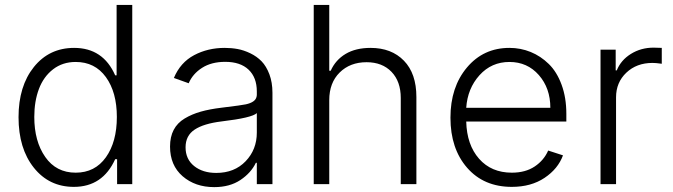

<svg xmlns="http://www.w3.org/2000/svg" viewBox="-20 -747 2729 779"><path d="M279.8 11.2Q179.2 11.2 117.2 -66.7Q55.2 -144.5 55.2 -271.5Q55.2 -397.5 117.4 -475.1Q179.7 -552.7 280.8 -552.7Q398.4 -552.7 447.3 -441.4H453.1V-727.1H516.6V0H455.1V-101.1H447.3Q396.5 11.2 279.8 11.2ZM287.1 -46.4Q365.2 -46.4 409.7 -108.9Q454.1 -171.4 454.1 -272.5Q454.1 -372.6 409.7 -434.1Q365.2 -495.6 287.1 -495.6Q233.9 -495.6 195.3 -465.8Q156.7 -436 137.9 -386Q119.1 -335.9 119.1 -272.5Q119.1 -173.8 163.6 -110.1Q208 -46.4 287.1 -46.4Z M849.1 12.2Q772 12.2 720.9 -32Q669.9 -76.2 669.9 -152.3Q669.9 -191.9 684.8 -220.2Q699.7 -248.5 729 -266.1Q758.3 -283.7 794.2 -293.9Q830.1 -304.2 879.4 -310.1Q963.4 -320.3 977.5 -323.7Q1015.1 -332 1020.5 -353Q1022 -357.9 1022 -363.3V-376Q1022 -432.6 988.5 -464.4Q955.1 -496.1 893.6 -496.1Q837.9 -496.1 799.8 -471.7Q761.7 -447.3 745.6 -409.2L685.5 -430.7Q711.9 -493.7 767.6 -523.2Q823.2 -552.7 891.6 -552.7Q918.9 -552.7 944.1 -548.1Q969.2 -543.5 995.6 -530.8Q1022 -518.1 1041.3 -498.3Q1060.5 -478.5 1073 -445.6Q1085.4 -412.6 1085.4 -370.6V0H1022V-86.4H1018.1Q998.5 -45.4 955.3 -16.6Q912.1 12.2 849.1 12.2ZM857.4 -45.4Q931.2 -45.4 976.6 -92.8Q1022 -140.1 1022 -209V-288.1Q1002.4 -269 879.4 -254.4Q806.6 -245.6 769.8 -221.2Q732.9 -196.8 732.9 -149.4Q732.9 -101.1 767.8 -73.2Q802.7 -45.4 857.4 -45.4Z M1315.9 -340.8V0H1252.9V-727.1H1315.9V-460H1321.8Q1341.3 -503.9 1382.3 -528.3Q1423.3 -552.7 1483.4 -552.7Q1568.4 -552.7 1618.9 -500.7Q1669.4 -448.7 1669.4 -353.5V0H1606V-349.6Q1606 -416.5 1568.4 -455.6Q1530.8 -494.6 1467.3 -494.6Q1400.4 -494.6 1358.2 -452.9Q1315.9 -411.1 1315.9 -340.8Z M2056.6 11.2Q1942.9 11.2 1875.2 -66.4Q1807.6 -144 1807.6 -269.5Q1807.6 -393.6 1874.5 -473.1Q1941.4 -552.7 2046.9 -552.7Q2092.3 -552.7 2133.1 -536.1Q2173.8 -519.5 2206.5 -487.5Q2239.3 -455.6 2258.5 -403.3Q2277.8 -351.1 2277.8 -285.2V-253.9H1871.6Q1874 -159.2 1923.8 -102.8Q1973.6 -46.4 2056.6 -46.4Q2111.8 -46.4 2149.4 -71.5Q2187 -96.7 2204.1 -136.2L2264.2 -116.7Q2244.1 -62 2189.5 -25.4Q2134.8 11.2 2056.6 11.2ZM1871.6 -309.6H2212.9Q2212.9 -389.2 2166.3 -442.4Q2119.6 -495.6 2046.9 -495.6Q1974.1 -495.6 1925.5 -441.9Q1877 -388.2 1871.6 -309.6Z M2416.5 0V-545.4H2478V-461.4H2482.4Q2499 -502.9 2539.8 -528.3Q2580.6 -553.7 2631.8 -553.7Q2648.4 -553.7 2665 -552.7V-488.3Q2663.6 -488.3 2657 -489.3Q2650.4 -490.2 2642.3 -491Q2634.3 -491.7 2627 -491.7Q2563 -491.7 2521.2 -452.1Q2479.5 -412.6 2479.5 -352.1V0Z"/></svg>

Font: Interop Light
Style: Regular
Weight: 300
Designer: Rasmus Andersson, Google, Jang Haemin
Foundry: jhaemin
Version: Version 1.007